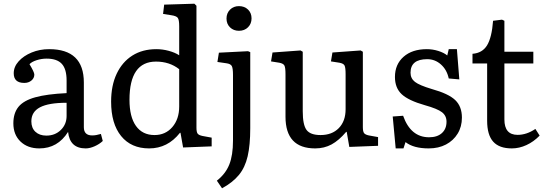

<svg xmlns="http://www.w3.org/2000/svg" viewBox="-20 -786 2934 1035"><path d="M192 14Q129 14 90.5 -23Q52 -60 52 -121Q52 -176 79.5 -210Q107 -244 170 -261.5Q233 -279 339 -284V-352Q339 -414 313 -442Q287 -470 231 -470Q204 -470 177.5 -461.5Q151 -453 139 -440Q165 -397 165 -384Q165 -365 149.5 -352Q134 -339 111 -339Q54 -339 54 -391Q54 -426 80.5 -455.5Q107 -485 150.5 -503Q194 -521 245 -521Q432 -521 432 -341V-100Q432 -56 477 -56Q488 -56 499 -58Q510 -60 524 -64L534 -26Q516 -9 490 2.5Q464 14 442 14Q356 14 347 -75Q291 14 192 14ZM230 -55Q277 -55 308 -85.5Q339 -116 339 -161V-232Q242 -232 195.5 -207.5Q149 -183 149 -132Q149 -96 171 -75.5Q193 -55 230 -55Z M784 14Q687 14 633 -52.5Q579 -119 579 -238Q579 -325 609 -388.5Q639 -452 693.5 -486.5Q748 -521 823 -521Q856 -521 889.5 -512Q923 -503 946 -488V-644Q946 -679 938.5 -689.5Q931 -700 903 -704L859 -711L865 -761L1028 -766L1039 -755V-98Q1039 -74 1045.5 -65.5Q1052 -57 1072 -53L1121 -44V3L967 9L953 -70H950Q884 14 784 14ZM813 -58Q872 -58 909 -101Q946 -144 946 -212V-413Q894 -454 821 -454Q678 -454 678 -248Q678 -156 713 -107Q748 -58 813 -58Z M1268 -620Q1239 -620 1220 -638.5Q1201 -657 1201 -686Q1201 -715 1220 -734Q1239 -753 1268 -753Q1298 -753 1317 -734.5Q1336 -716 1336 -687Q1336 -658 1317 -639Q1298 -620 1268 -620ZM1177 229 1149 188Q1196 151 1216 101Q1236 51 1236 -28V-382Q1236 -418 1229.5 -430Q1223 -442 1200 -445L1152 -452L1160 -502L1317 -510L1329 -505V-95Q1329 -4 1315 56.5Q1301 117 1267.5 157.5Q1234 198 1177 229Z M1679 14Q1519 14 1519 -157V-386Q1519 -422 1513 -433Q1507 -444 1485 -448L1441 -455L1449 -503L1600 -514L1612 -507V-186Q1612 -113 1632.5 -85.5Q1653 -58 1708 -58Q1770 -58 1806.5 -95.5Q1843 -133 1843 -197V-386Q1843 -421 1837.5 -432.5Q1832 -444 1809 -448L1764 -455L1772 -503L1924 -514L1936 -507V-101Q1936 -77 1942.5 -68.5Q1949 -60 1968 -56L2018 -47V0L1863 6L1849 -75H1846Q1807 -29 1767.5 -7.5Q1728 14 1679 14Z M2113 14 2097 -158 2153 -162Q2194 -46 2293 -46Q2337 -46 2362 -68.5Q2387 -91 2387 -130Q2387 -162 2362.5 -181Q2338 -200 2270 -219Q2182 -244 2145.5 -278Q2109 -312 2109 -371Q2109 -439 2155.5 -480Q2202 -521 2281 -521Q2312 -521 2342.5 -511.5Q2373 -502 2391 -487L2399 -521H2443L2456 -358L2399 -363Q2389 -410 2357 -438.5Q2325 -467 2283 -467Q2193 -467 2193 -394Q2193 -363 2217 -344.5Q2241 -326 2308 -306Q2398 -281 2434 -246.5Q2470 -212 2470 -152Q2470 -103 2447 -65.5Q2424 -28 2384 -7Q2344 14 2291 14Q2209 14 2166 -20L2155 14Z M2739 14Q2671 14 2638.5 -22.5Q2606 -59 2606 -135V-444H2527V-496Q2580 -500 2605.5 -541.5Q2631 -583 2638 -674L2686 -680L2699 -674V-507H2855V-444H2699V-142Q2699 -59 2770 -59Q2819 -59 2866 -91L2889 -55Q2857 -22 2818 -4Q2779 14 2739 14Z"/></svg>

Font: Text Regular
Style: Regular
Weight: 400
Designer: Latin by Veronika Burian and Jose Scaglione. Greek by Irene Vlachou. Cyrillic by Vera Evstafieva.
Foundry: TypeTogether
Version: Version 3.002